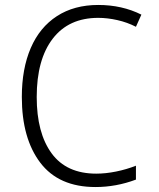

<svg xmlns="http://www.w3.org/2000/svg" viewBox="-20 -744 640 774"><path d="M68 -353Q68 -467 104 -550.5Q140 -634 209.5 -679Q279 -724 376 -724Q472 -724 550 -685L528 -636Q493 -654 453 -663Q413 -672 376 -672Q257 -672 192.5 -588Q128 -504 128 -353Q128 -208 188 -126Q248 -44 368 -44Q406 -44 448 -52.5Q490 -61 528 -76V-20Q448 10 365 10Q217 10 142.5 -88Q68 -186 68 -353Z"/></svg>

Font: Noto Sans Mono UI Light
Style: Regular
Weight: 300
Monospace: yes
Designer: Monotype Design team
Foundry: Monotype Imaging Inc.
Version: Version 1.000